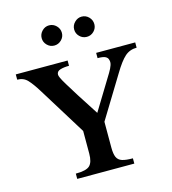

<svg xmlns="http://www.w3.org/2000/svg" viewBox="-126 -982 973 1085"><g transform="rotate(-15 360.5 -439.5)"><path d="M707 -629.4Q666.5 -629.4 637.9 -604Q609.4 -578.6 572.3 -516.6L422.9 -272V-120.6Q422.9 -84 431.6 -64.5Q440.4 -44.9 462.6 -37.8Q484.9 -30.8 524.9 -30.8V0H190.9V-30.8Q252.4 -30.8 272.9 -50.5Q293.5 -70.3 293.5 -120.6V-252.9L121.1 -531.7Q91.3 -580.1 68.1 -604.7Q44.9 -629.4 8.3 -629.4V-660.2H311.5V-629.4Q281.2 -629.4 259.8 -622.8Q238.3 -616.2 238.3 -596.7Q238.3 -590.3 244.6 -576.4Q251 -562.5 268.1 -534.2Q285.2 -505.9 316.2 -456.5Q347.2 -407.2 397 -331.1L519.5 -531.7Q533.7 -555.2 539.3 -572.5Q544.9 -589.8 539.6 -604Q537.1 -615.7 523.7 -622.6Q510.3 -629.4 478.5 -629.4V-660.2H707ZM510.7 -819.8Q510.7 -795.9 493.4 -778.6Q476.1 -761.2 451.7 -761.2Q427.2 -761.2 409.9 -778.6Q392.6 -795.9 392.6 -819.8Q392.6 -843.8 410.4 -861.6Q428.2 -879.4 451.7 -879.4Q476.1 -879.4 493.4 -861.8Q510.7 -844.2 510.7 -819.8ZM320.8 -819.8Q320.8 -795.9 303.2 -778.6Q285.6 -761.2 261.2 -761.2Q237.3 -761.2 220 -778.6Q202.6 -795.9 202.6 -819.8Q202.6 -843.8 220 -861.6Q237.3 -879.4 261.2 -879.4Q285.6 -879.4 303.2 -861.8Q320.8 -844.2 320.8 -819.8Z"/></g></svg>

Font: Awami Nastaliq
Style: Bold
Weight: 700
Designer: Peter Martin, SIL International
Foundry: SIL International
Version: Version 3.100